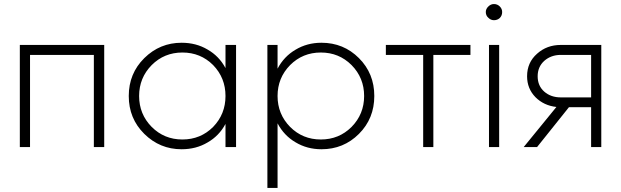

<svg xmlns="http://www.w3.org/2000/svg" viewBox="-20 -720 3041 940"><path d="M490.2 -500Q490.2 -375 490.2 0Q477.5 0 439.5 0Q439.5 -112.3 439.5 -451.2Q361.3 -451.2 127 -451.2Q127 -337.9 127 0Q114.3 0 77.1 0Q77.1 -125 77.1 -500Q180.7 -500 490.2 -500Z M1084 -500Q1096.7 -500 1135.7 -500Q1135.7 -375 1135.7 0Q1123 0 1084 0Q1084 -28.3 1084 -113.3Q1052.7 -54.7 996.1 -22.5Q940.4 10.7 869.1 10.7Q762.7 10.7 686.5 -64.5Q610.4 -139.6 610.4 -250Q610.4 -360.4 686.5 -435.5Q762.7 -510.7 869.1 -510.7Q940.4 -510.7 996.1 -477.5Q1052.7 -445.3 1084 -386.7Q1084 -424.8 1084 -500ZM873 -37.1Q961.9 -37.1 1023.4 -98.6Q1084 -161.1 1084 -250Q1084 -338.9 1023.4 -401.4Q961.9 -462.9 873 -462.9Q784.2 -462.9 722.7 -401.4Q661.1 -338.9 661.1 -250Q661.1 -161.1 722.7 -98.6Q784.2 -37.1 873 -37.1Z M1553.7 -510.7Q1662.1 -510.7 1737.3 -435.5Q1812.5 -360.4 1812.5 -250Q1812.5 -139.6 1737.3 -64.5Q1662.1 10.7 1553.7 10.7Q1483.4 10.7 1426.8 -23.4Q1370.1 -56.6 1338.9 -116.2Q1338.9 -10.7 1338.9 200.2Q1326.2 200.2 1289.1 200.2Q1289.1 25.4 1289.1 -500Q1301.8 -500 1338.9 -500Q1338.9 -470.7 1338.9 -383.8Q1370.1 -443.4 1426.8 -476.6Q1483.4 -510.7 1553.7 -510.7ZM1550.8 -37.1Q1639.6 -37.1 1701.2 -98.6Q1762.7 -161.1 1762.7 -250Q1762.7 -338.9 1701.2 -401.4Q1639.6 -462.9 1550.8 -462.9Q1461.9 -462.9 1400.4 -401.4Q1338.9 -338.9 1338.9 -250Q1338.9 -161.1 1400.4 -98.6Q1461.9 -37.1 1550.8 -37.1Z M2283.2 -500Q2283.2 -487.3 2283.2 -451.2Q2238.3 -451.2 2101.6 -451.2Q2101.6 -337.9 2101.6 0Q2088.9 0 2051.8 0Q2051.8 -112.3 2051.8 -451.2Q2005.9 -451.2 1869.1 -451.2Q1869.1 -462.9 1869.1 -500Q1972.7 -500 2283.2 -500Z M2398.4 -621.1Q2382.8 -621.1 2371.1 -632.8Q2358.4 -643.6 2358.4 -661.1Q2358.4 -676.8 2371.1 -688.5Q2382.8 -700.2 2398.4 -700.2Q2415 -700.2 2426.8 -688.5Q2438.5 -676.8 2438.5 -661.1Q2438.5 -643.6 2426.8 -631.8Q2415 -621.1 2398.4 -621.1ZM2374 0Q2374 -125 2374 -500Q2386.7 -500 2423.8 -500Q2423.8 -375 2423.8 0Q2411.1 0 2374 0Z M2923.8 -500Q2923.8 -375 2923.8 0Q2911.1 0 2874 0Q2874 -48.8 2874 -195.3Q2846.7 -195.3 2765.6 -195.3Q2726.6 -146.5 2609.4 0Q2592.8 0 2543.9 0Q2584 -48.8 2704.1 -196.3Q2642.6 -203.1 2601.6 -244.1Q2560.5 -286.1 2560.5 -346.7Q2560.5 -414.1 2609.4 -457Q2657.2 -500 2725.6 -500Q2792 -500 2923.8 -500ZM2725.6 -243.2Q2762.7 -243.2 2874 -243.2Q2874 -294.9 2874 -451.2Q2836.9 -451.2 2725.6 -451.2Q2677.7 -451.2 2644.5 -421.9Q2612.3 -392.6 2612.3 -346.7Q2612.3 -299.8 2644.5 -271.5Q2676.8 -243.2 2725.6 -243.2Z"/></svg>

Font: LeFont
Style: ExtraLight
Weight: 200
Designer: Leryon MEDIA
Version: Version 1.0